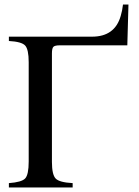

<svg xmlns="http://www.w3.org/2000/svg" viewBox="-20 -823 611 843"><path d="M544 -803 539 -624H243Q221 -624 214.5 -617.5Q208 -611 208 -588V-112Q208 -56 224.5 -39Q241 -22 299 -19V0H19V-19Q75 -23 90.5 -39.5Q106 -56 106 -114V-550Q106 -606 90.5 -623Q75 -640 19 -643V-662H384Q484 -662 510 -753Q517 -776 520 -803Z"/></svg>

Font: STIX MathJax Alphabets
Style: Regular
Weight: 400
Designer: MicroPress Inc., with final additions and corrections provided by Coen Hoffman, Elsevier (retired)
Version: Version 1.1.1